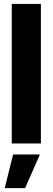

<svg xmlns="http://www.w3.org/2000/svg" viewBox="-20 -739 271 989"><path d="M190.6 -718.8V0H40.6V-718.8ZM4.3 230.1 47.5 56.6H185.7L109.2 230.1Z"/></svg>

Font: Inter Display V
Style: Regular
Weight: 400
Designer: Rasmus Andersson
Foundry: rsms
Version: Version 3.015;git-src